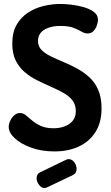

<svg xmlns="http://www.w3.org/2000/svg" viewBox="-20 -756 562 970"><path d="M255 9Q190 9 137.5 -10Q85 -29 54.5 -57.5Q24 -86 24 -115Q24 -129 31.5 -145.5Q39 -162 52 -173.5Q65 -185 81 -185Q97 -185 111 -173.5Q125 -162 143 -146.5Q161 -131 187 -119.5Q213 -108 251 -108Q281 -108 306.5 -117.5Q332 -127 347.5 -146Q363 -165 363 -195Q363 -227 346 -249Q329 -271 300 -287Q271 -303 237 -318Q203 -333 168.5 -350Q134 -367 105.5 -391Q77 -415 59.5 -450Q42 -485 42 -536Q42 -592 63.5 -630Q85 -668 120.5 -691.5Q156 -715 199 -725.5Q242 -736 285 -736Q308 -736 339.5 -732.5Q371 -729 402.5 -720Q434 -711 454.5 -695.5Q475 -680 475 -656Q475 -644 469.5 -628Q464 -612 452.5 -599.5Q441 -587 423 -587Q407 -587 391.5 -596.5Q376 -606 351.5 -615.5Q327 -625 285 -625Q250 -625 224 -615.5Q198 -606 185 -589.5Q172 -573 172 -548Q172 -522 189.5 -504Q207 -486 235.5 -472Q264 -458 298 -444Q332 -430 366.5 -411.5Q401 -393 430 -367Q459 -341 476 -302.5Q493 -264 493 -208Q493 -137 462 -88.5Q431 -40 377.5 -15.5Q324 9 255 9ZM205 194Q189 194 177 177.5Q165 161 165 145Q165 123 182 115L314 51Q321 48 327 48Q344 48 355.5 64Q367 80 367 97Q367 119 349 128L219 190Q215 191 212 192.5Q209 194 205 194Z"/></svg>

Font: Dosis ExtraLight
Style: Bold
Weight: 700
Version: Version 3.001; ttfautohint (v1.8.2)